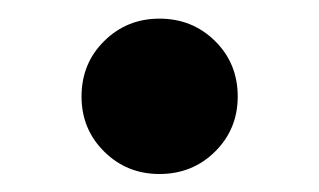

<svg xmlns="http://www.w3.org/2000/svg" viewBox="-20 -566 344 207"><path d="M151.9 -378.4Q116.7 -378.4 92.3 -402.6Q67.9 -426.8 67.9 -461.9Q67.9 -497.6 92.3 -521.7Q116.7 -545.9 151.9 -545.9Q187.5 -545.9 211.9 -521.7Q236.3 -497.6 236.3 -461.9Q236.3 -426.8 211.9 -402.6Q187.5 -378.4 151.9 -378.4Z"/></svg>

Font: Inter 20pt
Style: Bold
Weight: 700
Version: Version 4.001;git-66647c0bb